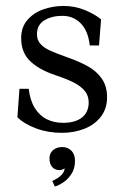

<svg xmlns="http://www.w3.org/2000/svg" viewBox="-20 -446 430 662"><path d="M40 -41.6 47.1 -139.9H79Q83.5 -100.4 99.7 -74Q115.9 -47.6 140.9 -35.1Q165.9 -22.5 197.2 -22.5Q239.8 -22.5 262.8 -40.9Q285.8 -59.4 285.8 -93Q285.8 -116.1 272.2 -132.6Q258.6 -149.1 234.6 -161.3Q210.5 -173.5 171.1 -186.8Q115.1 -205.5 84.1 -235.1Q53 -264.8 53 -314.4Q53 -352.9 75.1 -377.8Q97.1 -402.8 130.4 -414.1Q163.8 -425.5 198.6 -425.5Q239.2 -425.5 274.1 -410.7Q309 -395.9 328.5 -379.1L321.4 -289.2H289.5Q283.9 -339.8 258.3 -365.6Q232.8 -391.4 194.9 -391.4Q158.6 -391.4 133 -375.9Q107.4 -360.4 107.4 -328Q107.4 -308.2 119.2 -294.9Q131 -281.6 151.5 -272.1Q172 -262.5 210.5 -249Q255 -233.2 284.2 -216.8Q313.4 -200.2 331.3 -174.4Q349.2 -148.5 349.2 -110.6Q349.2 -71.8 328 -43.9Q306.8 -16.1 271.2 -2.1Q235.8 12 193 12Q145.5 12 104.9 -3.1Q64.2 -18.1 40 -41.6ZM202.6 134Q201.1 136 196.1 138.2Q191.1 140.5 185.6 140.5Q168.6 140.5 159.6 129.5Q150.6 118.5 150.6 100Q150.6 82 163.1 71.5Q175.6 61 194.6 61Q214.1 61 226.4 73.8Q238.6 86.5 238.6 108.5Q238.6 136 225.4 155.2Q212.1 174.5 195.9 184.5Q179.6 194.5 169.1 197L160.1 178Q202.6 158.5 202.6 134Z"/></svg>

Font: Didactic
Style: Regular
Weight: 400
Designer: Tyler Finck
Foundry: Etcetera Type Co
Version: Version 3.007;FEAKit 1.0